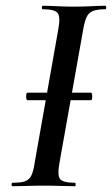

<svg xmlns="http://www.w3.org/2000/svg" viewBox="-20 -645 388 665"><path d="M75 -298Q72 -298 71 -304.5Q70 -311 71 -317.5Q72 -324 75 -324H295Q298 -324 299 -317.5Q300 -311 299 -304.5Q298 -298 295 -298ZM23 0Q20 0 20 -6Q20 -12 23 -12Q52 -12 66.5 -17Q81 -22 88.5 -37Q96 -52 100 -81L182 -544Q190 -587 179.5 -600Q169 -613 128 -613Q125 -613 125 -619Q125 -625 128 -625Q150 -625 177.5 -623.5Q205 -622 235 -622Q269 -622 296.5 -623.5Q324 -625 345 -625Q348 -625 348 -619Q348 -613 345 -613Q317 -613 302 -607Q287 -601 280 -586Q273 -571 268 -542L186 -81Q178 -38 188 -25Q198 -12 240 -12Q242 -12 242 -6Q242 0 240 0Q218 0 191 -1Q164 -2 131 -2Q101 -2 73.5 -1Q46 0 23 0Z"/></svg>

Font: Cormorant Light SemiBold
Style: Italic
Weight: 600
Italic angle: -10°
Version: Version 4.000